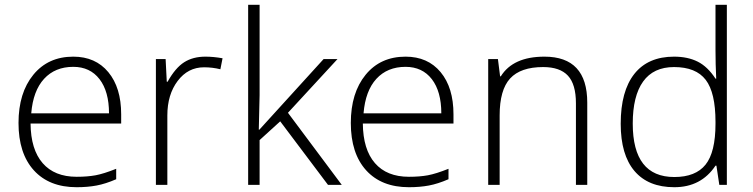

<svg xmlns="http://www.w3.org/2000/svg" viewBox="-20 -780 3176 810"><path d="M303.2 9.8Q187.5 9.8 122.8 -61.5Q58.1 -132.8 58.1 -261.2Q58.1 -388.2 120.6 -464.6Q183.1 -541 289.1 -541Q382.8 -541 437 -475.6Q491.2 -410.2 491.2 -297.9V-258.8H108.9Q109.9 -149.4 159.9 -91.8Q210 -34.2 303.2 -34.2Q348.6 -34.2 383.1 -40.5Q417.5 -46.9 470.2 -67.9V-23.9Q425.3 -4.4 387.2 2.7Q349.1 9.8 303.2 9.8ZM289.1 -498Q212.4 -498 166 -447.5Q119.6 -397 111.8 -301.8H439.9Q439.9 -394 399.9 -446Q359.9 -498 289.1 -498Z M846.7 -541Q880.4 -541 918.9 -534.2L909.7 -487.8Q876.5 -496.1 840.8 -496.1Q772.9 -496.1 729.5 -438.5Q686 -380.9 686 -293V0H637.7V-530.8H678.7L683.6 -435.1H687Q719.7 -493.7 756.8 -517.3Q793.9 -541 846.7 -541Z M1074.2 -232.9 1345.2 -530.8H1403.8L1194.8 -304.2L1421.9 0H1363.8L1162.1 -268.1L1075.2 -189V0H1026.9V-759.8H1075.2V-378.9L1071.8 -232.9Z M1705.1 9.8Q1589.4 9.8 1524.7 -61.5Q1460 -132.8 1460 -261.2Q1460 -388.2 1522.5 -464.6Q1585 -541 1690.9 -541Q1784.7 -541 1838.9 -475.6Q1893.1 -410.2 1893.1 -297.9V-258.8H1510.7Q1511.7 -149.4 1561.8 -91.8Q1611.8 -34.2 1705.1 -34.2Q1750.5 -34.2 1784.9 -40.5Q1819.3 -46.9 1872.1 -67.9V-23.9Q1827.1 -4.4 1789.1 2.7Q1751 9.8 1705.1 9.8ZM1690.9 -498Q1614.3 -498 1567.9 -447.5Q1521.5 -397 1513.7 -301.8H1841.8Q1841.8 -394 1801.8 -446Q1761.7 -498 1690.9 -498Z M2409.7 0V-344.2Q2409.7 -424.3 2376 -460.7Q2342.3 -497.1 2271.5 -497.1Q2176.3 -497.1 2132.1 -449Q2087.9 -400.9 2087.9 -293V0H2039.6V-530.8H2080.6L2089.8 -458H2092.8Q2144.5 -541 2276.9 -541Q2457.5 -541 2457.5 -347.2V0Z M2823.7 -541Q2881.3 -541 2923.3 -520Q2965.3 -499 2998.5 -448.2H3001.5Q2998.5 -509.8 2998.5 -568.8V-759.8H3046.4V0H3014.6L3002.4 -81.1H2998.5Q2938 9.8 2824.7 9.8Q2714.8 9.8 2656.7 -58.6Q2598.6 -127 2598.6 -257.8Q2598.6 -395.5 2656.2 -468.3Q2713.9 -541 2823.7 -541ZM2823.7 -497.1Q2736.8 -497.1 2693.1 -436Q2649.4 -375 2649.4 -258.8Q2649.4 -33.2 2824.7 -33.2Q2914.6 -33.2 2956.5 -85.4Q2998.5 -137.7 2998.5 -257.8V-266.1Q2998.5 -389.2 2957.3 -443.1Q2916 -497.1 2823.7 -497.1Z"/></svg>

Font: Zoram GWeb Light
Style: Regular
Weight: 300
Foundry: Ascender Corporation
Version: Version 1.000